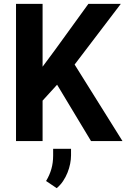

<svg xmlns="http://www.w3.org/2000/svg" viewBox="-20 -731 655 995"><path d="M275.9 -292 200.7 -209.5V0H63V-710.9H200.7V-385.3L265.1 -472.2L438 -710.9H606L366.7 -396.5L614.7 0H451.7ZM348.1 73.7Q348.1 94.7 343.5 117.9Q338.9 141.1 329.8 163.8Q320.8 186.5 306.9 207.3Q293 228 273.9 244.1L218.8 207Q237.3 176.3 246.3 144.3Q255.4 112.3 255.4 75.2V40H348.1Z"/></svg>

Font: Roboto Mono
Style: Bold
Weight: 700
Designer: Google
Version: Version 2.000985; 2015; ttfautohint (v1.3)